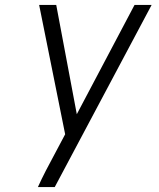

<svg xmlns="http://www.w3.org/2000/svg" viewBox="-20 -755 640 775"><path d="M201 0H133Q148 -33 165 -66Q182 -99 200 -132L243 -213L138 -735H207L290 -294L523 -735H592Z"/></svg>

Font: Iosevka Aile Light
Style: Italic
Weight: 300
Italic angle: -9°
Designer: Belleve Invis
Foundry: Belleve Invis
Version: Version 31.1.0; ttfautohint (v1.8.4)